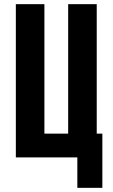

<svg xmlns="http://www.w3.org/2000/svg" viewBox="-20 -755 540 921"><path d="M471 146H351V0H56V-735H193V-114H307V-735H444V-114H471Z"/></svg>

Font: Iosevka Term Curly Heavy
Style: Regular
Weight: 900
Designer: Belleve Invis
Foundry: Belleve Invis
Version: Version 32.3.0